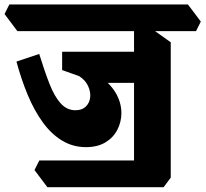

<svg xmlns="http://www.w3.org/2000/svg" viewBox="-76 -674 897 838"><path d="M299.2 -31.8Q242 -31.8 194.8 -60.5Q147.5 -89.2 110.5 -140.4Q73.5 -191.5 45.1 -259.5Q16.8 -327.5 -4.2 -405.2L95.2 -438.5Q118.5 -363 140.2 -307.6Q162 -252.2 189.1 -222.5Q216.2 -192.8 253.2 -192.8Q282.2 -192.8 298.6 -209Q315 -225.2 317.6 -249.1Q320.2 -273 308.5 -298.5Q296.8 -324 269.8 -341.5L195.2 -368.2V-407.2L225.2 -399.8Q300.2 -380.2 351.1 -346.8Q402 -313.2 427.9 -270.4Q453.8 -227.5 453.8 -180.2Q453.8 -141.8 436.1 -107.5Q418.5 -73.2 384 -52.5Q349.5 -31.8 299.2 -31.8ZM130.8 143 74.5 68.2 95.5 26.5H669.2V101.2L638.2 143ZM332.2 -312.2 195.2 -399.5V-448.2H556.2L550.2 -312.2ZM669.2 70.8 509 44V-589.8L564.8 -563.8L669.2 -489.5ZM0 -538 -56.2 -612.8 -35.2 -654.5H744.2L800.5 -579.8L779.5 -538Z"/></svg>

Font: Eczar
Style: Regular
Weight: 400
Designer: Vaibhav Singh
Foundry: Rosetta Type Foundry
Version: Version 2.000